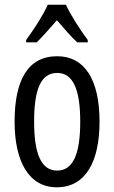

<svg xmlns="http://www.w3.org/2000/svg" viewBox="-20 -852 485 816"><path d="M260 -832H183C164 -789 127 -731 91 -682V-672H136C160 -695 191 -731 222 -766C252 -731 280 -698 308 -672H353V-682C320 -726 281 -787 260 -832ZM403 -335C403 -518 337 -613 223 -613C99 -613 42 -512 42 -335C42 -167 102 -56 221 -56C346 -56 403 -168 403 -335ZM125 -335C125 -473 154 -542 223 -542C290 -542 321 -473 321 -335C321 -196 290 -127 223 -127C155 -127 125 -198 125 -335Z"/></svg>

Font: Noto Sans Malayalam UI ExtraCondensed
Style: Regular
Weight: 400
Width: 2
Designer: Jelle Bosma - Monotype Design Team
Foundry: Monotype Imaging Inc.
Version: Version 2.104